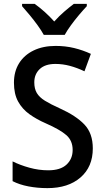

<svg xmlns="http://www.w3.org/2000/svg" viewBox="-20 -961 541 991"><path d="M459 -195Q459 -100 395.5 -45Q332 10 225 10Q173 10 126.5 1Q80 -8 45 -26V-128Q83 -109 131.5 -95.5Q180 -82 229 -82Q292 -82 323.5 -111.5Q355 -141 355 -187Q355 -235 322.5 -263.5Q290 -292 215 -325Q169 -345 132 -371.5Q95 -398 73.5 -437Q52 -476 52 -534Q52 -592 78.5 -634.5Q105 -677 153.5 -700.5Q202 -724 267 -724Q318 -724 363 -713Q408 -702 449 -683L416 -593Q378 -611 341 -621Q304 -631 266 -631Q213 -631 185 -604.5Q157 -578 157 -536Q157 -503 170 -481Q183 -459 212 -441Q241 -423 290 -401Q372 -364 415.5 -318.5Q459 -273 459 -195ZM206 -781Q194 -803 174.5 -830Q155 -857 133.5 -883Q112 -909 94 -929V-941H159Q183 -924 209.5 -900.5Q236 -877 260 -850Q285 -878 310.5 -900Q336 -922 361 -941H428V-929Q410 -910 388 -884Q366 -858 346 -830.5Q326 -803 314 -781Z"/></svg>

Font: Noto Sans Telugu SemiCondensed Medium
Style: Regular
Weight: 500
Width: 4
Designer: Jelle Bosma - Monotype Design Team
Foundry: Monotype Imaging Inc.
Version: Version 2.005; ttfautohint (v1.8.4.7-5d5b)